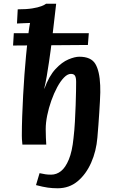

<svg xmlns="http://www.w3.org/2000/svg" viewBox="-20 -775 617 1029"><path d="M289 234Q261 234 236 230.5Q211 227 173 217L192 153Q211 157 223 159Q235 161 254 161Q283 161 307 142Q331 123 349 79.5Q367 36 374 -35Q379 -77 381.5 -123Q384 -169 385.5 -211.5Q387 -254 387.5 -287Q388 -320 388 -336Q388 -359 382 -369Q376 -379 360 -379Q342 -379 323 -359.5Q304 -340 286.5 -307.5Q269 -275 255 -235.5Q241 -196 233 -156.5Q225 -117 225 -83Q225 -61 226 -36.5Q227 -12 228 0H100Q98 -21 97.5 -29.5Q97 -38 97 -48Q97 -97 99 -152.5Q101 -208 104 -264.5Q107 -321 111 -375Q115 -429 119.5 -476Q124 -523 128 -559Q130 -576 133.5 -604Q137 -632 141 -652Q125 -651 103.5 -650.5Q82 -650 71 -649L75 -725Q122 -725 153 -730Q184 -735 202 -742Q220 -749 227 -755H281Q278 -726 273 -686Q268 -646 264 -608.5Q260 -571 257 -551Q256 -539 252 -509.5Q248 -480 242.5 -442Q237 -404 230.5 -366.5Q224 -329 217 -300H218Q243 -368 277.5 -405Q312 -442 346.5 -456.5Q381 -471 405 -471Q468 -471 491 -432.5Q514 -394 517 -317Q518 -302 517.5 -280Q517 -258 515.5 -230.5Q514 -203 512 -171.5Q510 -140 507.5 -106.5Q505 -73 502 -38Q496 35 468.5 97Q441 159 396 196.5Q351 234 289 234ZM50 -531 54 -597H456L451 -534Z"/></svg>

Font: Lora Italic
Style: Italic
Weight: 400
Italic angle: -3°
Designer: Olga Karpushina, Alexei Vanyashin (Cyrillic)
Foundry: Cyreal
Version: Version 2.210; ttfautohint (v1.8.1.43-b0c9)